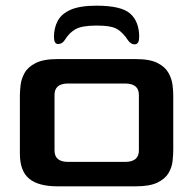

<svg xmlns="http://www.w3.org/2000/svg" viewBox="-20 -656 680 676"><path d="M182 0Q115 0 82.5 -27Q50 -54 50 -115V-320Q50 -335 52.5 -356.5Q55 -378 66.5 -399Q78 -420 105.5 -434Q133 -448 182 -448H458Q508 -448 535 -434Q562 -420 573.5 -399Q585 -378 587.5 -356.5Q590 -335 590 -320V-128Q590 -110 587.5 -88Q585 -66 573 -46Q561 -26 534 -13Q507 0 458 0ZM220 -86H420Q469 -86 469 -126V-322Q469 -362 420 -362H220Q172 -362 172 -322V-126Q172 -86 220 -86ZM320 -636Q262 -636 229.5 -622Q197 -608 183.5 -583Q170 -558 170 -526Q170 -501 184.5 -501Q199 -501 208 -515Q223 -540 245.5 -553Q268 -566 320 -566Q373 -566 393.5 -553Q414 -540 430 -515Q441 -499 455.5 -500Q470 -501 470 -526Q470 -580 438.5 -608Q407 -636 320 -636Z"/></svg>

Font: Goldman
Style: Regular
Weight: 400
Designer: Jaikishan Patel
Version: Version 1.000; ttfautohint (v1.8.3)